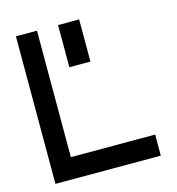

<svg xmlns="http://www.w3.org/2000/svg" viewBox="-105 -790 810 880"><g transform="rotate(-15 300.0 -350.0)"><path d="M550 0H50V-700H150V-100H550ZM250 -500V-700H350V-500Z"/></g></svg>

Font: Matrix Sans
Style: Regular
Weight: 400
Designer: Brad Neil
Version: Version 1.100